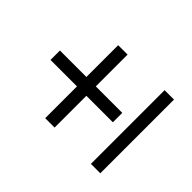

<svg xmlns="http://www.w3.org/2000/svg" viewBox="-164 -1075 1328 1328"><g transform="rotate(-45 500.0 -411.0)"><path d="M857 -459H546V-200H454V-459H143V-551H454V-810H546V-551H857ZM864 -104V-12H143V-104Z"/></g></svg>

Font: Noto Sans HK SemiBold
Style: Regular
Weight: 600
Version: Version 2.004-H2;hotconv 1.0.118;makeotfexe 2.5.65603